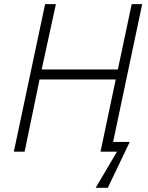

<svg xmlns="http://www.w3.org/2000/svg" viewBox="-20 -734 715 929"><path d="M442.9 174.8 545.9 0H466.3L540 -349.6H171.4L99.1 0H46.9L198.2 -713.9H250.5L181.6 -397.9H550.3L617.2 -713.9H668L527.3 -47.4H607.9L501.5 174.8Z"/></svg>

Font: Open Sans Light
Style: Italic
Weight: 300
Italic angle: -12°
Designer: Monotype Design Team
Foundry: Monotype Imaging Inc.
Version: Version 3.003; ttfautohint (v1.8.4)